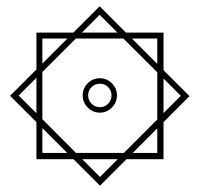

<svg xmlns="http://www.w3.org/2000/svg" viewBox="-20 -465 626 602"><path d="M293.5 117.2 210.4 34.2H94.2V-82L11.7 -164.6L94.2 -247.1V-362.8H210L292.5 -445.3L375 -362.8H492.7V-245.1L574.2 -163.6L492.7 -82V34.2H376.5ZM218.3 14.6H368.2L473.1 -90.3V-238.3L366.7 -344.2H217.8L112.8 -239.3V-91.3ZM293 -111.8Q271 -111.8 255.1 -127.7Q239.3 -143.6 239.3 -166Q239.3 -188 255.1 -203.9Q271 -219.7 293 -219.7Q314.9 -219.7 330.8 -203.9Q346.7 -188 346.7 -166Q346.7 -143.6 330.8 -127.7Q314.9 -111.8 293 -111.8ZM293 -128.9Q308.6 -128.9 319.1 -139.9Q329.6 -150.9 329.6 -166Q329.6 -181.2 319.1 -191.9Q308.6 -202.6 293 -202.6Q277.8 -202.6 267.1 -191.9Q256.3 -181.2 256.3 -166Q256.3 -150.9 267.1 -139.9Q277.8 -128.9 293 -128.9ZM393.6 -344.2 473.1 -264.6V-344.2ZM236.8 -362.8H348.1L292.5 -418.5ZM94.2 -109.9V-221.2L38.6 -165.5ZM112.8 -265.6 191.4 -344.2H112.8ZM293.5 89.8 349.1 34.2H237.8ZM112.8 14.6H190.9L112.8 -63.5ZM473.1 -62.5 396 14.6H473.1ZM492.7 -218.8V-110.4L546.9 -164.6Z"/></svg>

Font: CaskaydiaCove NFP
Style: Regular
Weight: 400
Designer: Aaron Bell
Foundry: Saja Typeworks
Version: Version 2111.001; VTT 6.35;Nerd Fonts 3.1.1